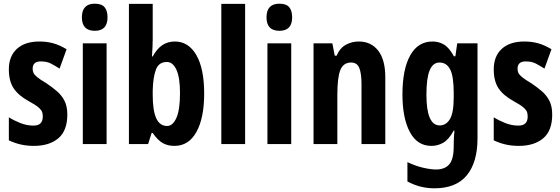

<svg xmlns="http://www.w3.org/2000/svg" viewBox="-20 -832 3038 1041"><path d="M345 -211Q345 -123 296 -82Q247 -41 164 -41Q126 -41 93 -48.5Q60 -56 28 -71V-196Q55 -179 90 -165Q125 -151 162 -151Q212 -151 212 -200Q212 -212 209 -223Q206 -234 190 -248.5Q174 -263 135 -284Q79 -315 53.5 -354Q28 -393 28 -456Q28 -527 71.5 -567Q115 -607 194 -607Q233 -607 268 -597.5Q303 -588 341 -565L303 -460Q278 -476 256 -487.5Q234 -499 201 -499Q157 -499 157 -459Q157 -447 161.5 -437Q166 -427 181.5 -414Q197 -401 231 -381Q261 -361 287.5 -338.5Q314 -316 329.5 -286Q345 -256 345 -211Z M494 -812Q531 -812 547 -793Q563 -774 563 -738Q563 -665 494 -665Q424 -665 424 -738Q424 -812 494 -812ZM558 -597V-51H429V-597Z M808 -622Q808 -606 807 -580Q806 -554 804 -526H808Q831 -568 860.5 -587.5Q890 -607 928 -607Q1002 -607 1044.5 -533.5Q1087 -460 1087 -325Q1087 -192 1045 -116.5Q1003 -41 926 -41Q889 -41 862 -56.5Q835 -72 808 -111H802L783 -51H679V-811H808ZM885 -496Q841 -496 825.5 -455Q810 -414 808 -343V-318Q808 -233 827 -191Q846 -149 886 -149Q917 -149 936.5 -193Q956 -237 956 -327Q956 -412 936.5 -454Q917 -496 885 -496Z M1309 -51H1180V-811H1309Z M1495 -812Q1532 -812 1548 -793Q1564 -774 1564 -738Q1564 -665 1495 -665Q1425 -665 1425 -738Q1425 -812 1495 -812ZM1559 -597V-51H1430V-597Z M1925 -607Q1992 -607 2030.5 -557.5Q2069 -508 2069 -413V-51H1940V-376Q1940 -434 1928 -463.5Q1916 -493 1884 -493Q1842 -493 1825.5 -453Q1809 -413 1809 -315V-51H1680V-597H1782L1795 -530H1805Q1823 -572 1855.5 -589.5Q1888 -607 1925 -607Z M2325 -607Q2359 -607 2387 -590.5Q2415 -574 2441 -527H2449L2459 -597H2569V-82Q2569 48 2511 118.5Q2453 189 2335 189Q2258 189 2189 152V47Q2233 68 2274.5 77.5Q2316 87 2344 87Q2391 87 2415.5 59.5Q2440 32 2440 -39V-46Q2440 -66 2441 -86.5Q2442 -107 2444 -124H2440Q2413 -75 2383 -58Q2353 -41 2319 -41Q2242 -41 2202 -116.5Q2162 -192 2162 -320Q2162 -456 2204 -531.5Q2246 -607 2325 -607ZM2363 -493Q2327 -493 2309.5 -450.5Q2292 -408 2292 -319Q2292 -152 2364 -152Q2399 -152 2419.5 -186.5Q2440 -221 2440 -304V-327Q2440 -419 2420.5 -456Q2401 -493 2363 -493Z M2974 -211Q2974 -123 2925 -82Q2876 -41 2793 -41Q2755 -41 2722 -48.5Q2689 -56 2657 -71V-196Q2684 -179 2719 -165Q2754 -151 2791 -151Q2841 -151 2841 -200Q2841 -212 2838 -223Q2835 -234 2819 -248.5Q2803 -263 2764 -284Q2708 -315 2682.5 -354Q2657 -393 2657 -456Q2657 -527 2700.5 -567Q2744 -607 2823 -607Q2862 -607 2897 -597.5Q2932 -588 2970 -565L2932 -460Q2907 -476 2885 -487.5Q2863 -499 2830 -499Q2786 -499 2786 -459Q2786 -447 2790.5 -437Q2795 -427 2810.5 -414Q2826 -401 2860 -381Q2890 -361 2916.5 -338.5Q2943 -316 2958.5 -286Q2974 -256 2974 -211Z"/></svg>

Font: Noto Sans Tamil UI ExtraCondensed
Style: Bold
Weight: 700
Width: 2
Designer: Jelle Bosma - Monotype Design Team
Foundry: Monotype Imaging Inc.
Version: Version 2.004; ttfautohint (v1.8.4.7-5d5b)